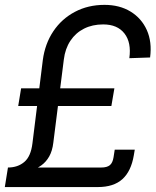

<svg xmlns="http://www.w3.org/2000/svg" viewBox="-20 -757 630 777"><path d="M8.8 -55.7 12.2 -79.1Q51.8 -79.1 78.4 -101.6Q105 -124 111.3 -177.2L153.3 -514.2Q162.1 -580.1 195.8 -630.4Q229.5 -680.7 283 -709Q336.4 -737.3 402.8 -737.3Q463.9 -737.3 508.3 -710.2Q552.7 -683.1 574.2 -635.3Q595.7 -587.4 587.4 -524.4L503.4 -521.5Q512.2 -585 483.6 -621.6Q455.1 -658.2 397.5 -658.2Q354 -658.2 320.1 -641.1Q286.1 -624 264.9 -592Q243.7 -560.1 238.3 -516.1L195.8 -179.7Q191.9 -146.5 179.2 -124Q166.5 -101.6 147.5 -87.9Q128.4 -74.2 105.5 -67.4Q82.5 -60.5 57.9 -58.1Q33.2 -55.7 8.8 -55.7ZM-0.5 0 12.2 -79.1H390.1Q413.1 -79.1 424.6 -88.6Q436 -98.1 439.5 -120.6L444.3 -151.4H525.4L521.5 -128.4Q510.7 -64 475.3 -32Q439.9 0 376 0ZM53.7 -328.1 65.4 -399.4H442.9L430.7 -328.1Z"/></svg>

Font: Inter 28pt
Style: Italic
Weight: 400
Italic angle: -9.3988°
Designer: Rasmus Andersson
Foundry: rsms
Version: Version 4.001;git-66647c0bb